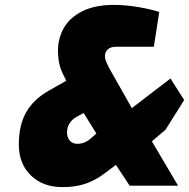

<svg xmlns="http://www.w3.org/2000/svg" viewBox="-20 -759 773 785"><path d="M57 -168Q57 -247 87 -300Q117 -353 179 -388L251 -429L243 -445Q227 -475 222 -500.5Q217 -526 217 -552Q217 -603 241.5 -645.5Q266 -688 317.5 -713.5Q369 -739 446 -739Q493 -739 546 -730Q599 -721 631 -710L609 -568H457Q432 -568 420.5 -557Q409 -546 409 -530Q409 -518 416.5 -501Q424 -484 442 -453L519 -317L677 -438L733 -350L657 -229L601 -181L708 0H510L454 -85L409 -51Q369 -21 328.5 -7.5Q288 6 236 6Q155 6 106 -42Q57 -90 57 -168ZM350 -192 374 -213 322 -297 296 -283Q254 -260 254 -217Q254 -197 265.5 -184Q277 -171 296 -171Q326 -171 350 -192Z"/></svg>

Font: Exo Black
Style: Italic
Weight: 900
Italic angle: -9°
Designer: Natanael Gama
Foundry: Natanael Gama
Version: Version 1.500; ttfautohint (v1.6)